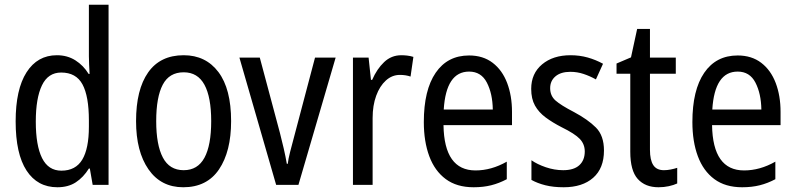

<svg xmlns="http://www.w3.org/2000/svg" viewBox="-20 -780 3356 810"><path d="M222 10Q138 10 92 -60.5Q46 -131 46 -268Q46 -403 92 -475Q138 -547 220 -547Q264 -547 298 -525.5Q332 -504 354 -468H358Q357 -487 356 -507.5Q355 -528 355 -543V-760H438V0H371L359 -69H355Q332 -32 300 -11Q268 10 222 10ZM239 -60Q299 -60 327 -106.5Q355 -153 355 -246V-272Q355 -374 328 -424Q301 -474 238 -474Q183 -474 157 -420Q131 -366 131 -267Q131 -166 157.5 -113Q184 -60 239 -60Z M955 -269Q955 -141 904 -65.5Q853 10 753 10Q659 10 606.5 -65.5Q554 -141 554 -269Q554 -402 605 -474.5Q656 -547 755 -547Q848 -547 901.5 -476Q955 -405 955 -269ZM639 -269Q639 -169 667 -115.5Q695 -62 755 -62Q814 -62 842.5 -114.5Q871 -167 871 -269Q871 -370 842.5 -422.5Q814 -475 755 -475Q694 -475 666.5 -422.5Q639 -370 639 -269Z M1145 0 990 -537H1076L1161 -219Q1169 -188 1177 -153.5Q1185 -119 1190 -89H1194Q1196 -108 1204 -139.5Q1212 -171 1221 -204L1309 -537H1396L1239 0Z M1673 -547Q1685 -547 1698 -545.5Q1711 -544 1724 -540L1712 -457Q1692 -464 1667 -464Q1634 -464 1608 -440.5Q1582 -417 1567 -376Q1552 -335 1552 -282V0H1469V-537H1535L1545 -443H1550Q1570 -489 1600.5 -518Q1631 -547 1673 -547Z M1959 -546Q2018 -546 2058.5 -515Q2099 -484 2119.5 -430Q2140 -376 2140 -308V-252H1851Q1854 -61 1986 -61Q2053 -61 2118 -98V-24Q2086 -7 2052.5 1.5Q2019 10 1978 10Q1907 10 1860.5 -24.5Q1814 -59 1791 -121Q1768 -183 1768 -265Q1768 -400 1818 -473Q1868 -546 1959 -546ZM1959 -478Q1862 -478 1852 -318H2059Q2058 -385 2034 -431.5Q2010 -478 1959 -478Z M2528 -145Q2528 -70 2482.5 -30Q2437 10 2358 10Q2314 10 2280.5 1.5Q2247 -7 2222 -21V-104Q2246 -87 2282.5 -74.5Q2319 -62 2356 -62Q2401 -62 2424 -83Q2447 -104 2447 -141Q2447 -172 2426 -194Q2405 -216 2350 -243Q2311 -263 2282 -284.5Q2253 -306 2237 -334.5Q2221 -363 2221 -405Q2221 -470 2267 -508.5Q2313 -547 2387 -547Q2425 -547 2459 -537.5Q2493 -528 2524 -511L2494 -445Q2469 -459 2442 -468Q2415 -477 2386 -477Q2346 -477 2323.5 -458Q2301 -439 2301 -408Q2301 -376 2323.5 -356Q2346 -336 2402 -307Q2460 -276 2494 -242Q2528 -208 2528 -145Z M2781 -62Q2795 -62 2810 -65Q2825 -68 2837 -72V-6Q2822 1 2801.5 5.5Q2781 10 2758 10Q2702 10 2670.5 -25Q2639 -60 2639 -140V-469H2581V-512L2642 -538L2668 -658H2722V-537H2831V-469H2722V-148Q2722 -105 2736 -83.5Q2750 -62 2781 -62Z M3092 -546Q3151 -546 3191.5 -515Q3232 -484 3252.5 -430Q3273 -376 3273 -308V-252H2984Q2987 -61 3119 -61Q3186 -61 3251 -98V-24Q3219 -7 3185.5 1.5Q3152 10 3111 10Q3040 10 2993.5 -24.5Q2947 -59 2924 -121Q2901 -183 2901 -265Q2901 -400 2951 -473Q3001 -546 3092 -546ZM3092 -478Q2995 -478 2985 -318H3192Q3191 -385 3167 -431.5Q3143 -478 3092 -478Z"/></svg>

Font: Noto Sans Bengali UI Condensed
Style: Regular
Weight: 400
Width: 3
Designer: Jelle Bosma - Monotype Design Team
Foundry: Monotype Imaging Inc.
Version: Version 2.003; ttfautohint (v1.8.4.7-5d5b)